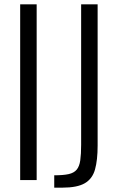

<svg xmlns="http://www.w3.org/2000/svg" viewBox="-20 -830 540 885"><path d="M73 0V-810H149V0ZM230 35V-22Q272 -22 296.5 -27.5Q321 -33 333.5 -48Q346 -63 350 -91Q354 -119 354 -163V-810H430V-159Q430 -92 418 -49Q406 -6 371 14.5Q336 35 267 35Z"/></svg>

Font: Oswald Light
Style: Regular
Weight: 300
Designer: Vernon Adams
Foundry: Vernon Adams
Version: Version 4.103;gftools[0.9.33.dev8+g029e19f]